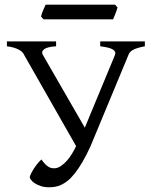

<svg xmlns="http://www.w3.org/2000/svg" viewBox="-20 -794 645 829"><path d="M605.5 -594.2Q572.3 -587.9 555.7 -579.3Q539.1 -570.8 534.7 -557.1L370.6 -162.1Q352.1 -121.6 335 -92.8Q317.9 -64 302 -44.2Q286.1 -24.4 271.5 -12.9Q256.8 -1.5 243.2 4.6Q229.5 10.7 216.6 12.7Q203.6 14.6 190.9 14.6Q171.9 14.6 156.5 9.5Q141.1 4.4 130.6 -2.4Q120.1 -9.3 114.3 -16.8Q108.4 -24.4 108.4 -28.8Q108.4 -31.7 112.1 -40.3Q115.7 -48.8 122.6 -60.1Q129.4 -71.3 138.4 -83.3Q147.5 -95.2 158.7 -105.5Q167 -93.8 174.3 -86.2Q181.6 -78.6 188.2 -74.5Q194.8 -70.3 200.9 -68.8Q207 -67.4 213.9 -67.4Q228.5 -67.4 242.7 -76.9Q256.8 -86.4 269.3 -100.6Q281.7 -114.7 291.7 -131.6Q301.8 -148.4 308.6 -163.1L84 -557.1Q79.6 -569.8 60.1 -580.1Q40.5 -590.3 9.8 -594.2V-615.2H222.2V-594.2Q184.1 -591.8 170.7 -581.5Q157.2 -571.3 165 -557.1L346.2 -242.7L476.6 -557.1Q481.9 -571.3 467.3 -580.3Q452.6 -589.4 412.6 -594.2V-615.2H605.5ZM487.3 -762.2Q486.3 -756.8 483.9 -749.8Q481.4 -742.7 478.5 -735.6Q475.6 -728.5 472.9 -721.7Q470.2 -714.8 468.3 -710.4H168L157.2 -722.7Q158.2 -728 160.6 -734.9Q163.1 -741.7 166 -748.8Q168.9 -755.9 171.9 -762.5Q174.8 -769 177.2 -773.9H476.6Z"/></svg>

Font: Noto Serif Devanagari
Style: Bold
Weight: 700
Designer: Monotype Design Team
Foundry: Monotype Imaging Inc.
Version: Version 1.01